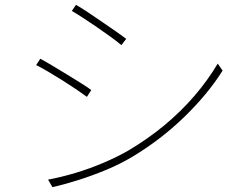

<svg xmlns="http://www.w3.org/2000/svg" viewBox="-20 -765 1040 791"><path d="M293 -745Q313 -734 342 -714.5Q371 -695 402.5 -673.5Q434 -652 460.5 -633.5Q487 -615 500 -605L480 -579Q465 -592 439 -611Q413 -630 382.5 -651Q352 -672 323.5 -690.5Q295 -709 276 -720ZM178 -25Q232 -35 290.5 -52.5Q349 -70 405.5 -94Q462 -118 509 -145Q590 -193 658 -249.5Q726 -306 781 -370Q836 -434 877 -503L897 -474Q836 -377 739 -283Q642 -189 525 -119Q475 -89 417 -65Q359 -41 302 -23Q245 -5 196 6ZM146 -523Q165 -513 195 -495Q225 -477 257 -457.5Q289 -438 316 -421Q343 -404 356 -394L338 -366Q322 -378 295.5 -396Q269 -414 238 -433.5Q207 -453 178 -470Q149 -487 129 -497Z"/></svg>

Font: Noto Sans SC Thin Thin
Style: Regular
Weight: 250
Version: Version 2.004-H2;hotconv 1.0.118;makeotfexe 2.5.65603